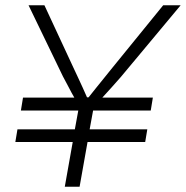

<svg xmlns="http://www.w3.org/2000/svg" viewBox="-20 -706 703 726"><path d="M225 0 255 -169H38L46 -217H263L276 -288H59L67 -337H261Q251 -354 239 -377.5Q227 -401 218 -417L88 -686H148L260 -445Q266 -432 275 -413Q284 -394 293 -374Q302 -354 309 -338H315Q327 -353 342.5 -372.5Q358 -392 374 -411.5Q390 -431 401 -445L597 -686H663L437 -415Q422 -398 402 -375.5Q382 -353 367 -337H558L550 -288H332L319 -217H537L529 -169H311L281 0Z"/></svg>

Font: Archivo SemiExpanded Thin
Style: Italic
Weight: 250
Width: 6
Italic angle: -10°
Designer: Hector Gatti
Foundry: Omnibus-Type
Version: Version 2.001